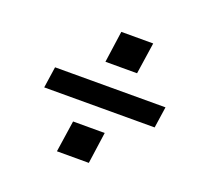

<svg xmlns="http://www.w3.org/2000/svg" viewBox="-92 -710 730 693"><g transform="rotate(20 273.0 -364.0)"><path d="M245.5 -485 262.5 -606H385L367 -485ZM69.5 -322.5 81.5 -404 505.5 -404.5 493.5 -323ZM191.5 -121.5 209.5 -242.5H331L314 -121.5Z"/></g></svg>

Font: Public Sans Medium
Style: Italic
Weight: 500
Italic angle: -8°
Designer: The Public Sans project authors (U.S. Web Design System). Libre Franklin designed by Pablo Impallari and Rodrigo Fuenzal
Version: Version 1.007; ttfautohint (v1.8.1) -l 8 -r 50 -G 200 -x 14 